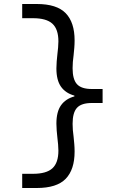

<svg xmlns="http://www.w3.org/2000/svg" viewBox="-20 -730 620 960"><path d="M91 210V139H145Q212 139 242 111.5Q272 84 272 23Q272 10 270.5 -7.5Q269 -25 267 -41Q265 -59 263.5 -77Q262 -95 262 -112Q262 -171 285 -203.5Q308 -236 352 -248V-252Q308 -264 285 -296.5Q262 -329 262 -388Q262 -405 263.5 -423Q265 -441 267 -459Q269 -475 270.5 -492.5Q272 -510 272 -523Q272 -584 242 -611.5Q212 -639 145 -639H91V-710H164Q264 -710 308.5 -664Q353 -618 353 -528Q353 -509 351.5 -491Q350 -473 348 -454Q343 -419 343 -389Q343 -333 365 -309Q387 -285 439 -285H493V-215H439Q387 -215 365 -191Q343 -167 343 -111Q343 -81 348 -46Q350 -27 351.5 -9Q353 9 353 28Q353 118 308.5 164Q264 210 164 210Z"/></svg>

Font: Sometype Mono Medium
Style: Regular
Weight: 500
Monospace: yes
Designer: Ryoichi Tsunekawa
Foundry: Dharma Type
Version: Version 1.000; ttfautohint (v1.8.3)